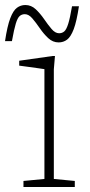

<svg xmlns="http://www.w3.org/2000/svg" viewBox="-40 -745 357 765"><path d="M179 -522 174.5 -469V-32L258 -24V0H53.5V-24L137 -32V-469.5Q131.5 -470.5 113.2 -473Q95 -475.5 73.5 -478.5Q52 -481.5 36.5 -483.5V-503L170.5 -522ZM274.5 -720Q265.5 -660 253.8 -629Q242 -598 227.2 -587Q212.5 -576 193.5 -576Q170.5 -576 152.2 -593Q134 -610 118.8 -632.2Q103.5 -654.5 89 -671.5Q74.5 -688.5 59 -688.5Q47 -688.5 38.5 -681.2Q30 -674 23 -651.2Q16 -628.5 7.5 -581H-20Q-11 -641 0.8 -672Q12.5 -703 27.5 -714Q42.5 -725 61 -725Q84.5 -725 102.5 -708Q120.5 -691 135.8 -668.8Q151 -646.5 165.5 -629.5Q180 -612.5 195.5 -612.5Q207.5 -612.5 216 -619.8Q224.5 -627 231.8 -650Q239 -673 247 -720Z"/></svg>

Font: Newsreader Caption ExtraLight
Style: Regular
Weight: 275
Designer: Hugues Gentile
Foundry: Production Type
Version: Version 1.001